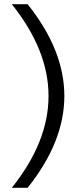

<svg xmlns="http://www.w3.org/2000/svg" viewBox="-20 -690 380 910"><path d="M36 200H111C226 56 285 -89 285 -235C285 -381 226 -526 111 -670H36C152 -525 210 -380 210 -235C210 -90 152 55 36 200Z"/></svg>

Font: LT Wave Text Light
Style: Regular
Weight: 300
Designer: Daniel Lyons
Version: Version 2.5 (Glyphs App)